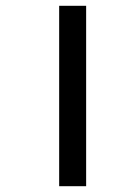

<svg xmlns="http://www.w3.org/2000/svg" viewBox="-20 -642 416 662"><path d="M184 -622V0H277V-622Z"/></svg>

Font: Noto Sans SemiCondensed Medium
Style: Regular
Weight: 500
Width: 4
Designer: Monotype Design Team
Foundry: Monotype Imaging Inc.
Version: Version 2.013